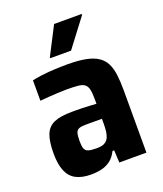

<svg xmlns="http://www.w3.org/2000/svg" viewBox="-135 -807 768 904"><g transform="rotate(-20 249.0 -355.0)"><path d="M166 8Q120.7 8 91 -7.4Q61.3 -22.7 46.9 -56.8Q32.5 -90.9 32.5 -145.5Q32.5 -205.3 45.7 -239.1Q58.9 -272.9 91.3 -286.8Q123.7 -300.6 179.5 -300.6Q189.7 -300.6 203.2 -300.6Q216.8 -300.6 233.9 -300.1Q251.1 -299.6 268.6 -298.6Q286 -297.6 302.4 -296.6V-319.6Q302.4 -351.8 298.1 -369.4Q293.7 -387.1 282.8 -395.4Q271.8 -403.7 249.7 -405.9Q227.5 -408 192 -408Q171.8 -408 148.8 -406.7Q125.7 -405.4 102.7 -403.9Q79.8 -402.3 59.2 -400.3V-502.6Q98.3 -511.1 143.2 -514.6Q188.1 -518 236.3 -518Q291.2 -518 328.8 -510.6Q366.4 -503.1 389.4 -487.5Q412.5 -471.8 424.4 -447.7Q436.3 -423.5 440.5 -389.6Q444.8 -355.7 444.8 -311.8V0H309.1L305.7 -62.1H297.4Q283.5 -33.7 262.9 -18.3Q242.3 -3 217.6 2.5Q192.8 8 166 8ZM230.2 -99.3Q246.4 -99.3 257.9 -101.6Q269.3 -104 278.1 -110.7Q286.8 -117.5 291.6 -127Q297.5 -139.1 300 -156.4Q302.4 -173.7 302.4 -197.2V-221.4H222.2Q199.2 -221.4 187.3 -216.7Q175.4 -212 171.5 -198.3Q167.6 -184.7 167.6 -158.5Q167.6 -134.5 171.9 -121.8Q176.1 -109.1 189.6 -104.2Q203 -99.3 230.2 -99.3ZM171.2 -572.6V-577.6L243.5 -717.8H381.8V-712.8L275.6 -572.6Z"/></g></svg>

Font: Saira Thin SemiCondensed
Style: Regular
Weight: 100
Width: 4
Version: Version 1.101